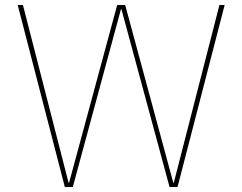

<svg xmlns="http://www.w3.org/2000/svg" viewBox="-20 -750 972 770"><path d="M467 -713H465L272 0H240L51 -730H72L255 -17H257L450 -730H482L675 -17H677L860 -730H881L692 0H660Z"/></svg>

Font: M PLUS 1p Thin
Style: Regular
Weight: 250
Version: Version 1.062